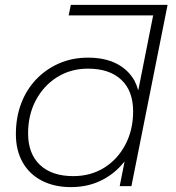

<svg xmlns="http://www.w3.org/2000/svg" viewBox="-20 -762 719 786"><path d="M261 -699 270 -742H666L518 0H470L490 -101Q484 -94 478 -87Q440 -44 387.5 -20Q335 4 270 4Q203 4 152 -22Q101 -48 73 -97Q45 -146 45 -213Q45 -281 66.5 -338Q88 -395 128 -437Q168 -479 222 -502.5Q276 -526 340 -526Q409 -526 457 -501.5Q505 -477 531 -431Q540 -413 546 -392L607 -699ZM280 -41Q351 -41 406 -75Q461 -109 493 -169.5Q525 -230 525 -306Q525 -390 476.5 -435.5Q428 -481 340 -481Q270 -481 214.5 -446.5Q159 -412 127 -352Q95 -292 95 -216Q95 -133 143.5 -87Q192 -41 280 -41Z"/></svg>

Font: Montserrat Thin Light
Style: Italic
Weight: 300
Italic angle: -11.3°
Version: Version 9.000